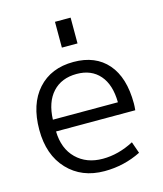

<svg xmlns="http://www.w3.org/2000/svg" viewBox="-112 -820 776 913"><g transform="rotate(-15 276.0 -363.5)"><path d="M245 -610V-737H322V-610ZM115 -232Q117 -147 167 -98Q217 -49 297 -49Q374 -49 450 -89L470 -32Q386 10 290 10Q178 10 109 -63Q40 -136 40 -260Q40 -386 104.5 -458Q169 -530 280 -530Q388 -530 447.5 -461.5Q507 -393 507 -265Q507 -252 505 -232ZM115 -290H435Q434 -377 393 -424Q352 -471 280 -471Q205 -471 161.5 -423.5Q118 -376 115 -290Z"/></g></svg>

Font: M PLUS 1p
Style: Regular
Weight: 400
Version: Version 1.062